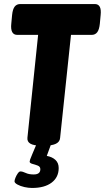

<svg xmlns="http://www.w3.org/2000/svg" viewBox="-20 -720 520 952"><path d="M182 2Q112 2 116 -37L169 -547H66Q30 -547 36 -603L40 -646Q43 -675 53 -687.5Q63 -700 81 -700H450Q485 -700 479 -645L475 -602Q472 -573 462 -560Q452 -547 434 -547H332L278 -36Q275 2 203 2ZM139 212Q121 212 101 207.5Q81 203 66.5 195Q52 187 52 179Q52 173 56.5 161.5Q61 150 68 140Q75 130 81 130Q92 130 107.5 137.5Q123 145 147 145Q180 145 180 119Q180 106 167 101Q154 96 140.5 92.5Q127 89 127 81Q127 78 129.5 70.5Q132 63 140 44.5Q148 26 163 -10H235L212 53Q239 58 255 73Q271 88 271 113Q271 159 236 185.5Q201 212 139 212Z"/></svg>

Font: Asap Condensed Condensed ExtraBold
Style: Italic
Weight: 800
Width: 3
Italic angle: -6°
Designer: Pablo Cosgaya
Foundry: Omnibus-Type
Version: Version 3.001; ttfautohint (v1.8.4.7-5d5b)